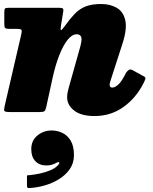

<svg xmlns="http://www.w3.org/2000/svg" viewBox="-20 -559 763 958"><path d="M21.5 -520H277Q290 -520 293.8 -516.2Q297.5 -512.5 295.5 -501L284 -430Q281 -411 284 -409Q287 -407 301 -426Q328 -464 351.8 -489Q375.5 -514 406.5 -526.5Q437.5 -539 485 -539Q529.5 -539 562.2 -520.2Q595 -501.5 605 -458.2Q615 -415 591 -341L531 -155Q527 -142 527 -136Q527 -122 540 -122Q554.5 -122 571.8 -138.5Q589 -155 609.5 -197Q617.5 -207 623.8 -210.8Q630 -214.5 641.5 -209L688.5 -183Q706 -175 706 -169.2Q706 -163.5 697.5 -146.5Q660 -71 596.5 -25.5Q533 20 452 20Q384.5 20 349.8 -7.5Q315 -35 315 -73Q315 -87.5 317.8 -100.8Q320.5 -114 324 -125L376 -310Q390.5 -358 385.8 -373Q381 -388 362.5 -388Q339.5 -388 317.2 -360.2Q295 -332.5 275.8 -283.5Q256.5 -234.5 242.5 -170.5L210.5 -24Q207 -8.5 201.5 -4.2Q196 0 178.5 0H29.5Q4 0 1.5 -6Q-1 -12 3.5 -31L86 -387Q90 -405 87 -410Q84 -415 60.5 -415H25Q9.5 -415 5.5 -419.5Q1.5 -424 1.5 -439V-498Q1.5 -512 4.8 -516Q8 -520 21.5 -520ZM136 185.5Q136 142.5 166.5 117.2Q197 92 238 92Q265.5 92 291 104Q316.5 116 332.8 143Q349 170 349 215.5Q349 254.5 328.5 284.2Q308 314 275 334.5Q242 355 203.8 366Q165.5 377 130 379Q119.5 379.5 117 377.5Q114.5 375.5 114.5 365V322.5Q114.5 315.5 117.2 315.5Q120 315.5 126.5 315Q150 313 178.2 307Q206.5 301 231.5 290.5Q256.5 280 270 264.5Q280 253 274.5 250.8Q269 248.5 260 254Q250.5 259.5 238.8 263Q227 266.5 211.5 266.5Q176.5 266.5 156.2 245Q136 223.5 136 185.5Z"/></svg>

Font: Besley* Fatface
Style: Italic
Weight: 900
Italic angle: -13°
Designer: Owen Earl
Foundry: indestructible type*
Version: Version 3.000; ttfautohint (v1.8.3)